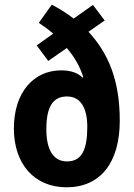

<svg xmlns="http://www.w3.org/2000/svg" viewBox="-20 -786 568 816"><path d="M200 -766 145 -689C166 -675 187 -660 206 -643L136 -593L185 -527L264 -582C297 -543 320 -503 334 -458L331 -456C311 -476 281 -487 240 -487C126 -487 39 -397 39 -240C39 -89 126 10 263 10C406 10 489 -94 489 -273C489 -446 440 -560 356 -651L425 -699L375 -765L293 -707C262 -731 231 -750 200 -766ZM265 -376C325 -376 351 -323 351 -247C351 -149 327 -100 265 -100C203 -100 177 -155 177 -237C177 -331 204 -376 265 -376Z"/></svg>

Font: Noto Sans Devanagari Condensed
Style: Bold
Weight: 700
Width: 3
Designer: Jelle Bosma - Monotype Design Team
Foundry: Monotype Imaging Inc.
Version: Version 2.004